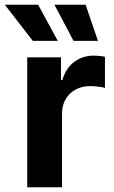

<svg xmlns="http://www.w3.org/2000/svg" viewBox="-52 -787 479 807"><path d="M62.4 0V-545.9H204.3V-450.8H210.2Q225 -501.3 260.4 -527.2Q295.8 -553.2 341.7 -553.2Q353.1 -553.2 366.1 -551.9Q379.2 -550.6 389.1 -548.3V-417.5Q379.4 -420.8 360.7 -422.9Q342.1 -425 325.8 -425Q292.3 -425 265.6 -410.5Q239 -396 223.9 -370.3Q208.8 -344.6 208.8 -310.7V0ZM257.1 -615.1 176.8 -767.1H307.7L359.8 -615.1ZM85.9 -615.1 -31.7 -767.1H108.3L190.9 -615.1Z"/></svg>

Font: Inter Variable LoSnoCo
Style: Regular
Weight: 400
Designer: Rasmus Andersson
Foundry: rsms
Version: Version 4.000;git-a52131595; featfreeze: case,dlig,ss01,ss02